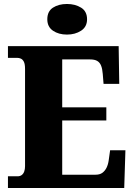

<svg xmlns="http://www.w3.org/2000/svg" viewBox="-20 -946 674 966"><path d="M20 0V-59H68Q81 -59 89.5 -65.5Q98 -72 102 -83.5Q106 -95 106 -110V-599Q106 -624 100 -635.5Q94 -647 85 -651Q76 -655 66 -655H20V-714H577L580 -524H501L497 -574Q495 -600 488.5 -616Q482 -632 469 -639.5Q456 -647 434 -647H293V-406H515V-340H293V-67H461Q482 -67 495 -76.5Q508 -86 516 -102Q524 -118 527 -140L534 -190H611L605 0ZM317 -772Q275 -772 246.5 -791.5Q218 -811 218 -849Q218 -889 246.5 -907.5Q275 -926 317 -926Q358 -926 388 -907.5Q418 -889 418 -849Q418 -811 388 -791.5Q358 -772 317 -772Z"/></svg>

Font: Noto Serif Khmer SemiCondensed Black
Style: Regular
Weight: 900
Width: 4
Designer: Danh Hong and the Monotype Design Team
Foundry: Monotype Imaging Inc.
Version: Version 2.004